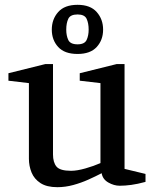

<svg xmlns="http://www.w3.org/2000/svg" viewBox="-20 -767 644 797"><path d="M218 10Q174 10 148 -7Q122 -24 111 -51Q100 -78 100 -108V-422L15 -432V-463L168 -501H200V-126Q200 -93 214.5 -75.5Q229 -58 275 -58Q300 -58 335 -68Q370 -78 397 -90V-422L311 -432V-463L464 -501H497V-66L584 -45V-12Q551 -3 525 0.5Q499 4 477 4Q453 4 429.5 -9.5Q406 -23 402 -48Q377 -35 347 -21.5Q317 -8 284 1Q251 10 218 10ZM302 -543Q248 -543 221.5 -572Q195 -601 195 -644Q195 -687 221.5 -717Q248 -747 302 -747Q355 -747 381.5 -717Q408 -687 408 -644Q408 -601 381.5 -572Q355 -543 302 -543ZM302 -583Q331 -583 339.5 -601Q348 -619 348 -644Q348 -671 339.5 -689Q331 -707 302 -707Q272 -707 263.5 -689Q255 -671 255 -644Q255 -619 263.5 -601Q272 -583 302 -583Z"/></svg>

Font: Manuale Medium
Style: Regular
Weight: 500
Designer: Eduardo Tunni / Pablo Cosgaya
Foundry: Eduardo Tunni / Pablo Cosgaya
Version: Version 1.002